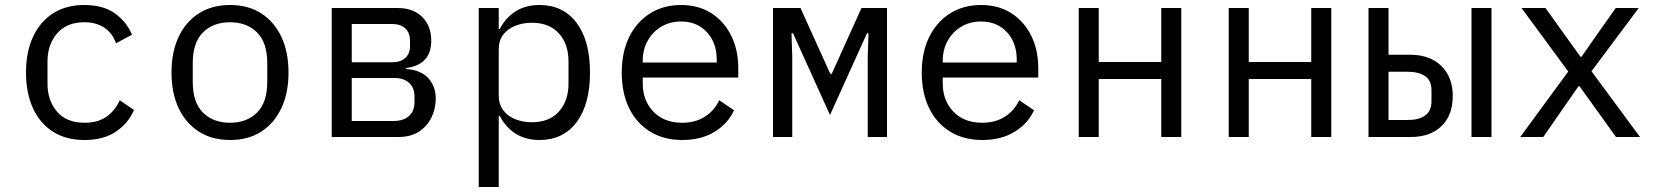

<svg xmlns="http://www.w3.org/2000/svg" viewBox="-20 -548 6640 768"><path d="M318 12Q244 12 191.5 -21.5Q139 -55 111.5 -116Q84 -177 84 -258Q84 -340 112 -400.5Q140 -461 192 -494.5Q244 -528 317 -528Q392 -528 439 -495Q486 -462 508 -409L444 -375Q430 -415 397.5 -437Q365 -459 317 -459Q247 -459 208.5 -414.5Q170 -370 170 -302V-214Q170 -146 208 -101.5Q246 -57 319 -57Q371 -57 405.5 -81Q440 -105 459 -147L516 -108Q494 -56 444.5 -22Q395 12 318 12Z M900 12Q828 12 775.5 -21.5Q723 -55 694.5 -115.5Q666 -176 666 -258Q666 -340 694.5 -400.5Q723 -461 775.5 -494.5Q828 -528 900 -528Q973 -528 1025 -494.5Q1077 -461 1105.5 -400.5Q1134 -340 1134 -258Q1134 -176 1105.5 -115.5Q1077 -55 1025 -21.5Q973 12 900 12ZM900 -57Q967 -57 1008 -97.5Q1049 -138 1049 -221V-295Q1049 -378 1008 -418.5Q967 -459 900 -459Q833 -459 792 -418.5Q751 -378 751 -295V-221Q751 -138 792 -97.5Q833 -57 900 -57Z M1307 -516H1570Q1633 -516 1669 -480Q1705 -444 1705 -385Q1705 -337 1679.5 -309.5Q1654 -282 1604 -276V-272Q1664 -268 1693.5 -235Q1723 -202 1723 -154Q1723 -113 1705.5 -77.5Q1688 -42 1655 -21Q1622 0 1573 0H1307ZM1553 -64Q1594 -64 1616 -84Q1638 -104 1638 -139V-162Q1638 -197 1616.5 -216.5Q1595 -236 1559 -236H1387V-64ZM1549 -299Q1582 -299 1601 -316Q1620 -333 1620 -364V-386Q1620 -417 1601 -434.5Q1582 -452 1549 -452H1387V-299Z M1895 -516H1975V-432H1979Q2004 -479 2044 -503.5Q2084 -528 2138 -528Q2233 -528 2286.5 -456.5Q2340 -385 2340 -258Q2340 -131 2286.5 -59.5Q2233 12 2138 12Q2084 12 2044 -12.5Q2004 -37 1979 -84H1975V200H1895ZM2107 -59Q2177 -59 2215.5 -101.5Q2254 -144 2254 -214V-302Q2254 -372 2215.5 -414.5Q2177 -457 2107 -457Q2072 -457 2041.5 -445Q2011 -433 1993 -409.5Q1975 -386 1975 -351V-165Q1975 -131 1993 -107Q2011 -83 2041.5 -71Q2072 -59 2107 -59Z M2709 12Q2635 12 2580.5 -21.5Q2526 -55 2496.5 -115.5Q2467 -176 2467 -257Q2467 -340 2497 -400.5Q2527 -461 2580.5 -494.5Q2634 -528 2704 -528Q2774 -528 2825 -495.5Q2876 -463 2904.5 -406Q2933 -349 2933 -276V-238H2551V-214Q2551 -146 2593.5 -101.5Q2636 -57 2709 -57Q2761 -57 2799 -81Q2837 -105 2857 -147L2916 -107Q2893 -55 2839.5 -21.5Q2786 12 2709 12ZM2704 -462Q2660 -462 2625.5 -441.5Q2591 -421 2571 -385.5Q2551 -350 2551 -305V-298H2847V-309Q2847 -377 2807.5 -419.5Q2768 -462 2704 -462Z M3072 0V-516H3182L3301 -253H3307L3426 -516H3528V0H3451V-323L3454 -415H3448L3300 -88L3152 -415H3146L3149 -323V0Z M3909 12Q3835 12 3780.5 -21.5Q3726 -55 3696.5 -115.5Q3667 -176 3667 -257Q3667 -340 3697 -400.5Q3727 -461 3780.5 -494.5Q3834 -528 3904 -528Q3974 -528 4025 -495.5Q4076 -463 4104.5 -406Q4133 -349 4133 -276V-238H3751V-214Q3751 -146 3793.5 -101.5Q3836 -57 3909 -57Q3961 -57 3999 -81Q4037 -105 4057 -147L4116 -107Q4093 -55 4039.5 -21.5Q3986 12 3909 12ZM3904 -462Q3860 -462 3825.5 -441.5Q3791 -421 3771 -385.5Q3751 -350 3751 -305V-298H4047V-309Q4047 -377 4007.5 -419.5Q3968 -462 3904 -462Z M4295 -516H4375V-300H4625V-516H4705V0H4625V-232H4375V0H4295Z M4895 -516H4975V-300H5225V-516H5305V0H5225V-232H4975V0H4895Z M5454 0V-516H5534V-329H5621Q5673 -329 5711 -309Q5749 -289 5770 -252Q5791 -215 5791 -164Q5791 -87 5746 -43.5Q5701 0 5622 0ZM5534 -68H5610Q5655 -68 5680.5 -86Q5706 -104 5706 -144V-186Q5706 -226 5680.5 -243.5Q5655 -261 5610 -261H5534ZM5866 0V-516H5946V0Z M6061 0 6253 -262 6066 -516H6162L6240 -407L6302 -321H6306L6366 -407L6443 -516H6535L6346 -263L6540 0H6444L6357 -121L6298 -203H6294L6237 -121L6153 0Z"/></svg>

Font: Lilex
Style: Regular
Weight: 400
Monospace: yes
Designer: Mike Abbink, Paul van der Laan, Pieter van Rosmalen, Mikhael Khrustik
Foundry: Mikhael Khrustik
Version: Version 2.510